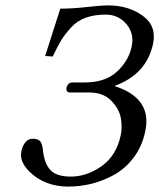

<svg xmlns="http://www.w3.org/2000/svg" viewBox="-20 -678 589 710"><path d="M242 -25Q301 -25 355.5 -63.5Q410 -102 426 -176Q433 -206 427 -240.5Q421 -275 391.5 -305.5Q362 -336 310 -336H240Q223 -336 226 -354Q231 -373 248 -373H292Q370 -373 413 -413.5Q456 -454 467 -506Q477 -555 447 -589.5Q417 -624 371 -624Q329 -624 297 -612.5Q265 -601 242 -575.5Q219 -550 206 -528.5Q193 -507 175 -469L147 -471L203 -646Q248 -646 301 -652Q354 -658 380 -658Q455 -658 507.5 -620Q560 -582 546 -516Q522 -403 403 -360Q544 -315 517 -192Q506 -138 475.5 -97Q445 -56 404.5 -33Q364 -10 320.5 1Q277 12 232 12Q146 12 89 -43Q51 -81 59 -118Q63 -139 74 -152Q85 -165 101 -165Q121 -165 129 -155Q137 -145 139 -120Q145 -71 167.5 -48Q190 -25 242 -25Z"/></svg>

Font: Linux Libertine O
Style: Italic
Weight: 400
Italic angle: -12°
Designer: Philipp H. Poll
Foundry: Philipp H. Poll
Version: Version 5.1.6